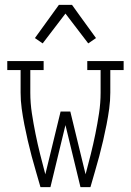

<svg xmlns="http://www.w3.org/2000/svg" viewBox="-20 -772 540 792"><path d="M147 0Q138 -32 128.5 -64Q119 -96 110.5 -128Q102 -160 94.5 -192.5Q87 -225 80.5 -258Q74 -291 69.5 -324Q65 -357 65 -390V-483H10V-520H160V-483H105V-390Q105 -347 111.5 -304.5Q118 -262 126.5 -220Q135 -178 145.5 -136Q156 -94 167 -53L230 -312H270L333 -53Q344 -94 354.5 -136Q365 -178 373.5 -220Q382 -262 388.5 -304.5Q395 -347 395 -390V-483H340V-520H490V-483H435V-390Q435 -357 430.5 -324Q426 -291 419.5 -258Q413 -225 405.5 -192.5Q398 -160 389.5 -128Q381 -96 371.5 -64Q362 -32 353 0H312L250 -256L188 0ZM156 -593 124 -615 223 -752H277L310 -706L376 -615L344 -593L250 -716Z"/></svg>

Font: Iosevka Curly Slab Extralight
Style: Regular
Weight: 200
Monospace: yes
Designer: Belleve Invis
Foundry: Belleve Invis
Version: Version 22.1.2; ttfautohint (v1.8.4)